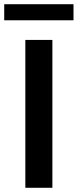

<svg xmlns="http://www.w3.org/2000/svg" viewBox="-43 -889 368 909"><path d="M305 -793H-23V-869H305ZM205 0H77V-700H205Z"/></svg>

Font: Cabin
Style: Bold
Weight: 700
Designer: Pablo Impallari
Foundry: Pablo Impallari. http://www.impallari.com Igino Marini. http://www.ikern.com
Version: Version 3.001;hotconv 1.0.109;makeotfexe 2.5.65596